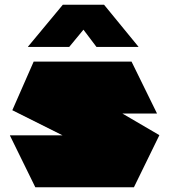

<svg xmlns="http://www.w3.org/2000/svg" viewBox="-20 -790 714 810"><path d="M148 -311 122 -530H535L642 -312V-311ZM384 -149 32 -325 122 -530 652 -220V-219ZM129 0 22 -218V-219H652L545 0ZM387 -592 276 -739 419 -770 564 -593V-592ZM98 -592V-593L245 -770H419L272 -592Z"/></svg>

Font: Foldit Thin Black
Style: Regular
Weight: 900
Version: Version 1.003